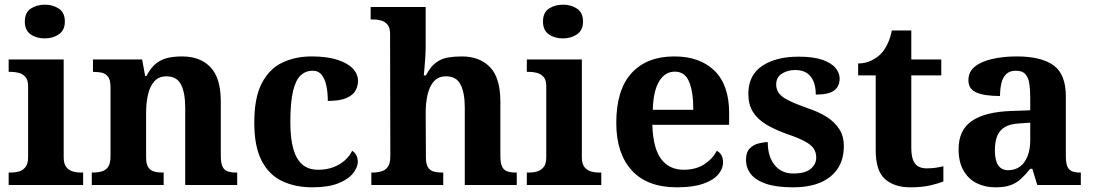

<svg xmlns="http://www.w3.org/2000/svg" viewBox="-20 -790 4668 820"><path d="M17 0V-53H29Q44 -53 60.5 -57.5Q77 -62 88.5 -76Q100 -90 100 -118V-422Q100 -449 88 -462Q76 -475 59.5 -479Q43 -483 29 -483H17V-536H252V-118Q252 -90 263.5 -76Q275 -62 292 -57.5Q309 -53 323 -53H335V0ZM171 -626Q135 -626 110.5 -643.5Q86 -661 86 -698Q86 -736 111 -753Q136 -770 172 -770Q206 -770 231.5 -753Q257 -736 257 -698Q257 -661 231.5 -643.5Q206 -626 171 -626Z M372 0V-53H374Q397 -53 414.5 -58Q432 -63 442 -77.5Q452 -92 452 -122V-418Q452 -446 443 -460Q434 -474 418 -478.5Q402 -483 380 -483H377V-536H587L600 -465H605Q625 -503 648.5 -520.5Q672 -538 699.5 -543.5Q727 -549 758 -549Q835 -549 879 -503Q923 -457 923 -356V-124Q923 -93 930.5 -78Q938 -63 953 -58Q968 -53 990 -53H993V0H771V-329Q771 -394 753 -429Q735 -464 691 -464Q658 -464 639 -442.5Q620 -421 612 -385.5Q604 -350 604 -309V-118Q604 -90 613 -76Q622 -62 638 -57.5Q654 -53 676 -53H679V0Z M1314 10Q1241 10 1185 -16.5Q1129 -43 1097.5 -103.5Q1066 -164 1066 -266Q1066 -374 1098.5 -435.5Q1131 -497 1186.5 -523Q1242 -549 1311 -549Q1376 -549 1420 -535Q1464 -521 1486.5 -497.5Q1509 -474 1509 -444Q1509 -423 1498.5 -403.5Q1488 -384 1460 -371.5Q1432 -359 1380 -359Q1380 -394 1374 -423Q1368 -452 1354 -470Q1340 -488 1315 -488Q1286 -488 1264.5 -468.5Q1243 -449 1231.5 -401Q1220 -353 1220 -267Q1220 -200 1232.5 -155Q1245 -110 1271 -87.5Q1297 -65 1339 -65Q1374 -65 1402.5 -75.5Q1431 -86 1452 -104.5Q1473 -123 1484 -146Q1496 -139 1502 -126.5Q1508 -114 1508 -100Q1508 -75 1487.5 -49.5Q1467 -24 1424.5 -7Q1382 10 1314 10Z M1566 0V-53H1568Q1591 -53 1608.5 -58Q1626 -63 1636.5 -77.5Q1647 -92 1647 -122L1646 -646Q1646 -673 1634 -686Q1622 -699 1605.5 -703Q1589 -707 1575 -707H1563V-760H1798V-595Q1798 -569 1796 -539.5Q1794 -510 1792 -489Q1790 -468 1790 -468H1799Q1819 -506 1842.5 -523Q1866 -540 1893.5 -544.5Q1921 -549 1952 -549Q2029 -549 2073 -503Q2117 -457 2117 -356V-124Q2117 -93 2124.5 -78Q2132 -63 2147 -58Q2162 -53 2184 -53H2187V0H1965V-329Q1965 -394 1947 -429Q1929 -464 1885 -464Q1852 -464 1833 -442.5Q1814 -421 1806 -385.5Q1798 -350 1798 -309L1799 -118Q1799 -90 1807.5 -76Q1816 -62 1832 -57.5Q1848 -53 1870 -53H1873V0Z M2230 0V-53H2242Q2257 -53 2273.5 -57.5Q2290 -62 2301.5 -76Q2313 -90 2313 -118V-422Q2313 -449 2301 -462Q2289 -475 2272.5 -479Q2256 -483 2242 -483H2230V-536H2465V-118Q2465 -90 2476.5 -76Q2488 -62 2505 -57.5Q2522 -53 2536 -53H2548V0ZM2384 -626Q2348 -626 2323.5 -643.5Q2299 -661 2299 -698Q2299 -736 2324 -753Q2349 -770 2385 -770Q2419 -770 2444.5 -753Q2470 -736 2470 -698Q2470 -661 2444.5 -643.5Q2419 -626 2384 -626Z M2871 10Q2744 10 2678 -62.5Q2612 -135 2612 -265Q2612 -406 2677 -477.5Q2742 -549 2860 -549Q2969 -549 3031.5 -488Q3094 -427 3094 -308V-257H2766Q2769 -157 2803.5 -111Q2838 -65 2900 -65Q2952 -65 2988 -88.5Q3024 -112 3041 -146Q3055 -139 3061.5 -126.5Q3068 -114 3068 -97Q3068 -69 3047 -44.5Q3026 -20 2982.5 -5Q2939 10 2871 10ZM2941 -321Q2941 -398 2923 -441Q2905 -484 2862 -484Q2820 -484 2795 -442.5Q2770 -401 2768 -321Z M3367 10Q3295 10 3250.5 -5.5Q3206 -21 3186 -47.5Q3166 -74 3166 -107Q3166 -140 3182 -156Q3198 -172 3220 -177.5Q3242 -183 3259 -183Q3259 -121 3288.5 -85Q3318 -49 3367 -49Q3419 -49 3442.5 -69Q3466 -89 3466 -117Q3466 -139 3455 -155.5Q3444 -172 3417 -186.5Q3390 -201 3343 -217Q3289 -236 3252 -258.5Q3215 -281 3195.5 -312.5Q3176 -344 3176 -389Q3176 -469 3235 -508.5Q3294 -548 3391 -548Q3454 -548 3492.5 -534.5Q3531 -521 3548.5 -499.5Q3566 -478 3566 -455Q3566 -421 3542.5 -403.5Q3519 -386 3464 -386Q3464 -436 3442 -463.5Q3420 -491 3376 -491Q3344 -491 3319.5 -475.5Q3295 -460 3295 -429Q3295 -408 3306.5 -392Q3318 -376 3348 -361Q3378 -346 3432 -327Q3477 -312 3511 -290.5Q3545 -269 3564.5 -238.5Q3584 -208 3584 -166Q3584 -83 3527.5 -36.5Q3471 10 3367 10Z M3867 10Q3800 10 3760 -25Q3720 -60 3720 -148V-468H3645V-519Q3677 -519 3702.5 -532Q3728 -545 3743 -561Q3758 -577 3770 -601.5Q3782 -626 3789 -660H3872V-536H4000V-468H3872V-158Q3872 -113 3887.5 -92Q3903 -71 3938 -71Q3958 -71 3975.5 -73.5Q3993 -76 4009 -80V-15Q3993 -8 3956.5 1Q3920 10 3867 10Z M4231 10Q4187 10 4151.5 -7.5Q4116 -25 4095 -61.5Q4074 -98 4074 -153Q4074 -234 4130 -273Q4186 -312 4298 -316L4380 -319V-374Q4380 -408 4376 -433.5Q4372 -459 4359 -473.5Q4346 -488 4318 -488Q4293 -488 4278 -474Q4263 -460 4257 -435.5Q4251 -411 4251 -380Q4184 -380 4150 -395Q4116 -410 4116 -447Q4116 -484 4144 -506Q4172 -528 4219 -538.5Q4266 -549 4322 -549Q4427 -549 4479.5 -511Q4532 -473 4532 -379V-124Q4532 -97 4537.5 -81.5Q4543 -66 4556.5 -59.5Q4570 -53 4592 -53H4596V0H4410L4389 -69H4380Q4358 -42 4338.5 -24.5Q4319 -7 4294 1.5Q4269 10 4231 10ZM4286 -63Q4315 -63 4336 -78.5Q4357 -94 4368.5 -123Q4380 -152 4380 -191V-266L4335 -263Q4295 -261 4272 -247.5Q4249 -234 4239 -209.5Q4229 -185 4229 -149Q4229 -121 4235 -101.5Q4241 -82 4254 -72.5Q4267 -63 4286 -63Z"/></svg>

Font: Noto Serif Armenian
Style: Bold
Weight: 700
Version: Version 2.007